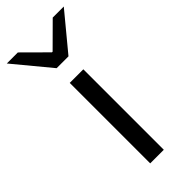

<svg xmlns="http://www.w3.org/2000/svg" viewBox="-288 -777 820 820"><g transform="rotate(-45 122.0 -367.5)"><path d="M81.9 0V-486H164V0ZM86.8 -570 -49.6 -734.7H17.2L120.5 -632H124.5L227.8 -734.7H294.6L158.3 -570Z"/></g></svg>

Font: Source Sans 3 VF
Style: Regular
Weight: 200
Designer: Paul D. Hunt
Foundry: Adobe
Version: Version 3.046;hotconv 1.0.118;makeotfexe 2.5.65603